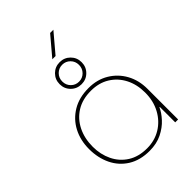

<svg xmlns="http://www.w3.org/2000/svg" viewBox="-266 -1041 1171 1171"><g transform="rotate(-45 319.0 -456.0)"><path d="M314 13Q233 13 176 -22.5Q119 -58 89.5 -119Q60 -180 60 -256Q60 -332 91.5 -392Q123 -452 181.5 -487Q240 -522 321 -522Q395 -522 451.5 -488Q508 -454 540 -396Q572 -338 572 -264V0H547V-133H544Q530 -101 499 -67Q468 -33 421.5 -10Q375 13 314 13ZM314 -9Q380 -9 432.5 -41Q485 -73 515.5 -129.5Q546 -186 546 -258Q546 -328 518 -382.5Q490 -437 439 -468.5Q388 -500 319 -500Q246 -500 194 -467.5Q142 -435 114 -378.5Q86 -322 86 -250Q86 -184 112.5 -129Q139 -74 190 -41.5Q241 -9 314 -9ZM308 -568Q268 -568 240.5 -595.5Q213 -623 213 -663Q213 -703 240.5 -730.5Q268 -758 308 -758Q348 -758 375.5 -730.5Q403 -703 403 -663Q403 -623 375.5 -595.5Q348 -568 308 -568ZM308 -590Q338 -590 359 -611Q380 -632 380 -663Q380 -694 359 -715Q338 -736 308 -736Q278 -736 257 -715Q236 -694 236 -663Q236 -632 257 -611Q278 -590 308 -590ZM289 -802 393 -925H421L317 -802Z"/></g></svg>

Font: MuseoModerno Thin
Style: Regular
Weight: 100
Designer: Pablo Cosgaya, Héctor Gatti, Marcela Romero, and the Authors of The MuseoModerno Project.
Foundry: Omnibus-Type Team
Version: Version 1.003